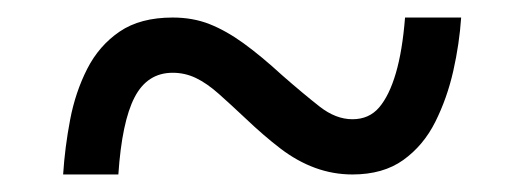

<svg xmlns="http://www.w3.org/2000/svg" viewBox="-20 -466 599 219"><path d="M52 -267Q54 -298 60 -329.5Q66 -361 79.5 -387.5Q93 -414 116.5 -430Q140 -446 177 -446Q200 -446 219 -438.5Q238 -431 258 -416.5Q278 -402 302 -380Q326 -359 344.5 -344.5Q363 -330 382 -330Q401 -330 412.5 -343.5Q424 -357 431.5 -382.5Q439 -408 442 -446H506Q504 -416 497 -385Q490 -354 476.5 -327Q463 -300 440 -283.5Q417 -267 382 -267Q360 -267 339.5 -274.5Q319 -282 300 -296.5Q281 -311 260 -331Q243 -347 229.5 -359Q216 -371 203.5 -377Q191 -383 177 -383Q148 -383 133.5 -355Q119 -327 115 -267Z"/></svg>

Font: Noto Serif Thai Medium
Style: Regular
Weight: 500
Version: Version 2.001